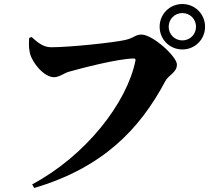

<svg xmlns="http://www.w3.org/2000/svg" viewBox="-20 -878 1040 955"><path d="M887 -632C950 -632 1000 -682 1000 -745C1000 -808 950 -858 887 -858C824 -858 774 -808 774 -745C774 -682 824 -632 887 -632ZM887 -813C925 -813 955 -783 955 -745C955 -707 925 -677 887 -677C849 -677 819 -707 819 -745C819 -783 849 -813 887 -813ZM137 -694 125 -689C124 -663 122 -643 129 -613C139 -569 197 -494 249 -494C274 -494 301 -515 322 -521C379 -537 567 -587 647 -587C652 -587 655 -583 654 -578C612 -366 406 -103 140 39L150 57C489 -43 674 -233 802 -474C819 -506 860 -517 860 -557C860 -597 739 -706 684 -706C651 -706 651 -690 602 -679C545 -666 327 -643 235 -643C197 -643 170 -664 137 -694Z"/></svg>

Font: Noto Serif TC Black
Style: Regular
Weight: 900
Version: Version 1.001;PS 1.001;hotconv 16.6.54;makeotf.lib2.5.65590